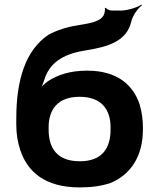

<svg xmlns="http://www.w3.org/2000/svg" viewBox="-20 -807 670 837"><path d="M173 -459C195 -530 250 -570 346 -586C457 -603 532 -629 552 -712C558 -739 582 -772 599 -784L597 -787C580 -775 535 -761 507 -761H467C458 -761 444 -767 442 -773L437 -772C439 -766 436 -746 431 -739C413 -709 359 -704 315 -696C270 -689 228 -675 192 -656C92 -589 51 -461 51 -290V-263C51 -224 57 -187 68 -154C99 -59 175 10 328 10C378 10 422 4 461 -9C547 -44 603 -123 603 -242V-252C603 -287 598 -320 589 -351C561 -436 492 -499 360 -499C286 -499 232 -481 189 -453C175 -443 157 -426 150 -416L153 -414C160 -424 168 -443 173 -459ZM462 -252V-242C462 -163 427 -104 328 -104C228 -104 192 -162 192 -242V-252C192 -329 231 -385 327 -385C423 -385 462 -329 462 -252Z"/></svg>

Font: Asimov
Style: EdgeWide
Weight: 500
Designer: Google
Version: Version 2.000980: 2014